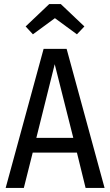

<svg xmlns="http://www.w3.org/2000/svg" viewBox="-20 -931 546 951"><path d="M252 -841 143 -761 107 -800 224 -911H281L398 -800L361 -761ZM404 0 361 -175H142L98 0H8L196 -689H310L498 0ZM160 -248H343L251 -613Z"/></svg>

Font: Fira Sans Condensed
Style: Regular
Weight: 400
Width: 3
Designer: Carrois Corporate & Edenspiekermann AG
Foundry: Carrois Corporate GbR & Edenspiekermann AG
Version: Version 4.202;PS 004.202;hotconv 1.0.88;makeotf.lib2.5.64775